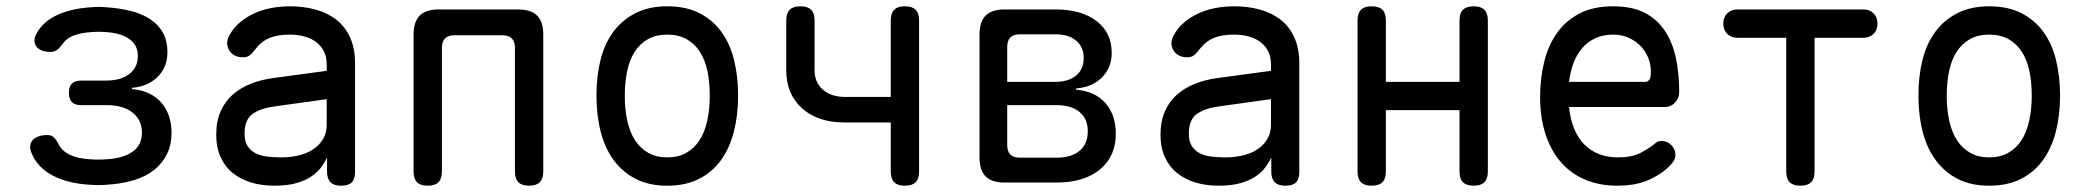

<svg xmlns="http://www.w3.org/2000/svg" viewBox="-20 -580 6640 610"><path d="M96 -473Q116 -511 161 -532Q206 -553 270 -557Q282 -558 293.5 -558Q305 -558 317 -557Q362 -554 398 -544.5Q434 -535 459.5 -517.5Q485 -500 498.5 -474.5Q512 -449 512 -414Q512 -367 481 -336Q450 -305 399 -301V-297Q459 -292 492 -254.5Q525 -217 525 -157Q525 -120 510.5 -90.5Q496 -61 469.5 -40Q443 -19 405 -7.5Q367 4 319 7Q306 8 292.5 8Q279 8 266 7Q196 3 148 -22Q100 -47 81 -92Q75 -105 76 -116Q77 -127 83.5 -134.5Q90 -142 102 -146.5Q114 -151 130 -151Q136 -151 141 -149.5Q146 -148 150 -144.5Q154 -141 158 -135.5Q162 -130 166 -122Q177 -100 202.5 -88Q228 -76 266 -74Q279 -73 292.5 -73Q306 -73 319 -74Q371 -77 401 -98Q431 -119 431 -158Q431 -199 401 -222.5Q371 -246 319 -246H238Q218 -246 208.5 -255.5Q199 -265 199 -285Q199 -305 208.5 -314.5Q218 -324 238 -324H316Q364 -324 391 -345Q418 -366 418 -402Q418 -437 391 -456Q364 -475 317 -478Q305 -479 293.5 -479Q282 -479 270 -478Q238 -476 215 -467.5Q192 -459 181 -443Q175 -435 170 -429.5Q165 -424 160.5 -421Q156 -418 151 -416.5Q146 -415 141 -415Q125 -415 113.5 -419.5Q102 -424 96 -431.5Q90 -439 89.5 -450Q89 -461 96 -473Z M1018 -355V-375Q1018 -400 1008.5 -418Q999 -436 983 -447.5Q967 -459 946 -464.5Q925 -470 901 -470Q862 -470 836.5 -459.5Q811 -449 794 -427Q788 -419 783 -413.5Q778 -408 773.5 -404.5Q769 -401 764 -399.5Q759 -398 753 -398Q721 -398 708 -420.5Q695 -443 709 -468Q722 -492 743 -509.5Q764 -527 790 -538.5Q816 -550 844.5 -555Q873 -560 901 -560Q945 -560 983 -549.5Q1021 -539 1049 -517Q1077 -495 1092.5 -460.5Q1108 -426 1108 -378V-34Q1108 -11 1097.5 -0.5Q1087 10 1064 10Q1041 10 1030 -1Q1019 -12 1019 -35V-80Q1012 -64 1000 -48Q988 -32 968.5 -19Q949 -6 920.5 2Q892 10 852 10Q812 10 778.5 0Q745 -10 720 -30Q695 -50 681 -80.5Q667 -111 667 -152Q667 -195 681 -226.5Q695 -258 719.5 -279.5Q744 -301 777 -314Q810 -327 848 -332ZM1018 -265 853 -242Q808 -236 782.5 -218Q757 -200 757 -155Q757 -131 766.5 -116Q776 -101 792 -93Q808 -85 829 -82.5Q850 -80 874 -80Q902 -80 928 -86Q954 -92 974 -105Q994 -118 1006 -137.5Q1018 -157 1018 -185Z M1339 10Q1316 10 1305 -1Q1294 -12 1294 -35V-470Q1294 -511 1313.5 -530.5Q1333 -550 1374 -550H1626Q1667 -550 1686.5 -530.5Q1706 -511 1706 -470V-35Q1706 -12 1695 -1Q1684 10 1661 10Q1638 10 1627 -1Q1616 -12 1616 -35V-428Q1616 -448 1606 -458Q1596 -468 1576 -468H1424Q1404 -468 1394 -458Q1384 -448 1384 -428V-35Q1384 -12 1373 -1Q1362 10 1339 10Z M2100 10Q2042 10 2000 -11.5Q1958 -33 1930 -71Q1902 -109 1888.5 -161.5Q1875 -214 1875 -276Q1875 -338 1888 -390Q1901 -442 1929 -479.5Q1957 -517 1999.5 -538.5Q2042 -560 2100 -560Q2159 -560 2201.5 -538.5Q2244 -517 2271.5 -479.5Q2299 -442 2312 -390Q2325 -338 2325 -276Q2325 -214 2311.5 -161.5Q2298 -109 2270.5 -71Q2243 -33 2200.5 -11.5Q2158 10 2100 10ZM2100 -80Q2135 -80 2160.5 -94.5Q2186 -109 2202.5 -134.5Q2219 -160 2227 -196.5Q2235 -233 2235 -276Q2235 -319 2227.5 -354.5Q2220 -390 2203.5 -415.5Q2187 -441 2161.5 -455.5Q2136 -470 2100 -470Q2064 -470 2038.5 -455.5Q2013 -441 1996.5 -415.5Q1980 -390 1972.5 -354Q1965 -318 1965 -275Q1965 -232 1973 -196Q1981 -160 1997.5 -134.5Q2014 -109 2039.5 -94.5Q2065 -80 2100 -80Z M2855 10Q2832 10 2821 -1Q2810 -12 2810 -35V-191H2663Q2578 -191 2528 -236Q2478 -281 2478 -357V-515Q2478 -538 2489 -549Q2500 -560 2523 -560Q2546 -560 2557 -549Q2568 -538 2568 -515V-357Q2568 -318 2594.5 -295Q2621 -272 2666 -272H2810V-515Q2810 -538 2821 -549Q2832 -560 2855 -560Q2878 -560 2889 -549Q2900 -538 2900 -515V-35Q2900 -12 2889 -1Q2878 10 2855 10Z M3172 0Q3131 0 3111.5 -19.5Q3092 -39 3092 -80V-470Q3092 -511 3111.5 -530.5Q3131 -550 3172 -550H3333Q3416 -550 3464 -513Q3512 -476 3512 -412Q3512 -365 3481 -334Q3450 -303 3399 -299V-295Q3459 -290 3492 -252.5Q3525 -215 3525 -155Q3525 -83 3474.5 -41.5Q3424 0 3336 0ZM3180 -246V-119Q3180 -99 3190 -89Q3200 -79 3220 -79H3336Q3384 -79 3410 -101Q3436 -123 3436 -163Q3436 -202 3410 -224Q3384 -246 3336 -246ZM3220 -471Q3200 -471 3190 -461Q3180 -451 3180 -431V-320H3333Q3375 -320 3399 -340Q3423 -360 3423 -396Q3423 -431 3399 -451Q3375 -471 3333 -471Z M4018 -355V-375Q4018 -400 4008.5 -418Q3999 -436 3983 -447.5Q3967 -459 3946 -464.5Q3925 -470 3901 -470Q3862 -470 3836.5 -459.5Q3811 -449 3794 -427Q3788 -419 3783 -413.5Q3778 -408 3773.5 -404.5Q3769 -401 3764 -399.5Q3759 -398 3753 -398Q3721 -398 3708 -420.5Q3695 -443 3709 -468Q3722 -492 3743 -509.5Q3764 -527 3790 -538.5Q3816 -550 3844.5 -555Q3873 -560 3901 -560Q3945 -560 3983 -549.5Q4021 -539 4049 -517Q4077 -495 4092.5 -460.5Q4108 -426 4108 -378V-34Q4108 -11 4097.5 -0.5Q4087 10 4064 10Q4041 10 4030 -1Q4019 -12 4019 -35V-80Q4012 -64 4000 -48Q3988 -32 3968.5 -19Q3949 -6 3920.5 2Q3892 10 3852 10Q3812 10 3778.5 0Q3745 -10 3720 -30Q3695 -50 3681 -80.5Q3667 -111 3667 -152Q3667 -195 3681 -226.5Q3695 -258 3719.5 -279.5Q3744 -301 3777 -314Q3810 -327 3848 -332ZM4018 -265 3853 -242Q3808 -236 3782.5 -218Q3757 -200 3757 -155Q3757 -131 3766.5 -116Q3776 -101 3792 -93Q3808 -85 3829 -82.5Q3850 -80 3874 -80Q3902 -80 3928 -86Q3954 -92 3974 -105Q3994 -118 4006 -137.5Q4018 -157 4018 -185Z M4338 10Q4315 10 4304 -1Q4293 -12 4293 -35V-515Q4293 -538 4304 -549Q4315 -560 4338 -560Q4361 -560 4372 -549Q4383 -538 4383 -515V-320H4617V-515Q4617 -538 4628 -549Q4639 -560 4662 -560Q4685 -560 4696 -549Q4707 -538 4707 -515V-35Q4707 -12 4696 -1Q4685 10 4662 10Q4639 10 4628 -1Q4617 -12 4617 -35V-230H4383V-35Q4383 -12 4372 -1Q4361 10 4338 10Z M5259 -132Q5278 -132 5290.5 -118.5Q5303 -105 5303 -88Q5303 -79 5298.5 -70.5Q5294 -62 5282 -50Q5266 -35 5248 -24Q5230 -13 5209.5 -5Q5189 3 5166.5 6.5Q5144 10 5119 10Q5061 10 5015.5 -9.5Q4970 -29 4938.5 -65.5Q4907 -102 4890 -154.5Q4873 -207 4873 -272Q4873 -329 4885.5 -381.5Q4898 -434 4925.5 -473.5Q4953 -513 4997 -536.5Q5041 -560 5105 -560Q5165 -560 5205 -539.5Q5245 -519 5269.5 -482Q5294 -445 5304.5 -395.5Q5315 -346 5315 -287Q5315 -269 5302 -254.5Q5289 -240 5268 -240H4965Q4969 -200 4982 -169.5Q4995 -139 5015 -119.5Q5035 -100 5061.5 -90Q5088 -80 5120 -80Q5165 -80 5191.5 -94Q5218 -108 5233 -120Q5241 -127 5246 -129.5Q5251 -132 5259 -132ZM4965 -320H5209Q5214 -320 5219.5 -326Q5225 -332 5225 -353Q5225 -374 5217 -395Q5209 -416 5193.5 -432.5Q5178 -449 5155.5 -459.5Q5133 -470 5105 -470Q5074 -470 5049.5 -459Q5025 -448 5007.5 -428Q4990 -408 4979.5 -380.5Q4969 -353 4965 -320Z M5655 -460H5500Q5480 -460 5467.5 -472.5Q5455 -485 5455 -505Q5455 -525 5467.5 -537.5Q5480 -550 5500 -550H5900Q5920 -550 5932.5 -537.5Q5945 -525 5945 -505Q5945 -485 5932.5 -472.5Q5920 -460 5900 -460H5745V-35Q5745 -12 5734 -1Q5723 10 5700 10Q5677 10 5666 -1Q5655 -12 5655 -35Z M6300 10Q6242 10 6200 -11.5Q6158 -33 6130 -71Q6102 -109 6088.5 -161.5Q6075 -214 6075 -276Q6075 -338 6088 -390Q6101 -442 6129 -479.5Q6157 -517 6199.5 -538.5Q6242 -560 6300 -560Q6359 -560 6401.5 -538.5Q6444 -517 6471.5 -479.5Q6499 -442 6512 -390Q6525 -338 6525 -276Q6525 -214 6511.5 -161.5Q6498 -109 6470.5 -71Q6443 -33 6400.5 -11.5Q6358 10 6300 10ZM6300 -80Q6335 -80 6360.5 -94.5Q6386 -109 6402.5 -134.5Q6419 -160 6427 -196.5Q6435 -233 6435 -276Q6435 -319 6427.5 -354.5Q6420 -390 6403.5 -415.5Q6387 -441 6361.5 -455.5Q6336 -470 6300 -470Q6264 -470 6238.5 -455.5Q6213 -441 6196.5 -415.5Q6180 -390 6172.5 -354Q6165 -318 6165 -275Q6165 -232 6173 -196Q6181 -160 6197.5 -134.5Q6214 -109 6239.5 -94.5Q6265 -80 6300 -80Z"/></svg>

Font: Maple Mono Normal
Style: Regular
Weight: 400
Monospace: yes
Designer: subframe7536
Version: Version 7.000